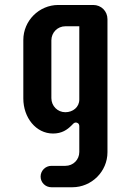

<svg xmlns="http://www.w3.org/2000/svg" viewBox="-20 -541 540 792"><path d="M423.3 86.9V-461.9C423.3 -495.1 397.5 -520.5 364.7 -520.5H220.7C141.1 -520.5 76.2 -455.6 76.2 -376V-134.8C76.2 -55.7 128.4 9.8 198.7 9.8C235.4 9.8 257.3 -5.9 274.9 -23.4C280.3 -28.8 285.2 -35.6 292.5 -35.6C298.3 -35.6 307.1 -32.2 307.1 -20V85.9C307.1 117.7 282.2 143.1 249.5 143.1H191.9C167.5 143.1 147.5 163.1 147.5 187.5C147.5 211.9 167.5 231.4 191.9 231.4H278.3C357.9 231.4 423.3 166.5 423.3 86.9ZM191.9 -374.5C191.9 -406.7 217.3 -432.6 249.5 -432.6H307.1V-130.4C307.1 -98.6 280.3 -78.1 249.5 -78.1C217.3 -78.1 191.9 -104 191.9 -136.2Z"/></svg>

Font: Supermercado One
Style: Regular
Weight: 400
Designer: James Grieshaber
Foundry: James Grieshaber
Version: Version 1.002